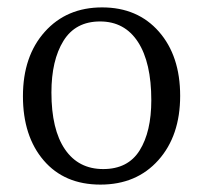

<svg xmlns="http://www.w3.org/2000/svg" viewBox="-20 -536 549 519"><path d="M389 -265Q389 -367 353 -422.5Q317 -478 250.5 -478Q184 -478 151.5 -425.5Q119 -373 119 -286Q119 -186 155.5 -132.5Q192 -79 259 -79Q326 -79 357.5 -129.5Q389 -180 389 -265ZM256 -516Q352 -516 409.5 -450.5Q467 -385 467 -277Q467 -169 408 -103Q349 -37 251.5 -37Q154 -37 98 -102.5Q42 -168 42 -276Q42 -384 101 -450Q160 -516 256 -516Z"/></svg>

Font: Halant
Style: Regular
Weight: 400
Designer: Hitesh Malaviya (Devanagari), Satya Rajpurohit (Latin)
Foundry: Indian Type Foundry
Version: Version 1.100;PS 1.0;hotconv 1.0.78;makeotf.lib2.5.61930; tt